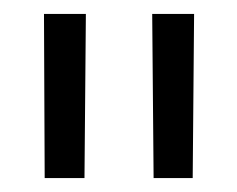

<svg xmlns="http://www.w3.org/2000/svg" viewBox="-20 -717 339 275"><path d="M200 -462 198 -697H258L256 -462ZM44 -462 43 -697H103L101 -462Z"/></svg>

Font: Panefresco 250wt
Style: Regular
Weight: 300
Version: Version 1.000